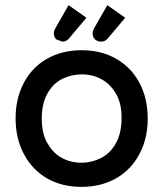

<svg xmlns="http://www.w3.org/2000/svg" viewBox="-20 -709 634 745"><path d="M429.2 -346.7Q421.4 -359.4 415.5 -366.5Q409.7 -373.5 403.8 -379.4Q391.1 -392.1 374 -401.4Q339.4 -420.4 296.9 -420.4Q258.3 -420.4 222.2 -403.3Q185.5 -384.8 164.1 -346.2Q142.1 -307.1 142.1 -250Q142.1 -189 164.6 -152.3Q171.4 -141.1 176.8 -133.8Q202.1 -100.1 243.7 -85.9Q268.6 -77.6 296.9 -77.6Q335.4 -77.6 371.6 -95.7Q408.2 -114.3 429.9 -153.6Q451.7 -192.9 451.7 -251.5Q451.7 -310.1 429.2 -346.7ZM72.3 -387.2Q104.5 -448.2 162.8 -481.2Q221.2 -514.2 296.9 -514.2Q390.6 -514.2 456.5 -463.9Q497.1 -433.1 521.5 -386.7Q553.2 -326.7 553.2 -249Q553.2 -157.7 508.8 -90.8Q478 -43.9 429.7 -16.6Q371.6 16.1 295.9 16.1Q220.2 16.1 162.1 -17.1Q104.5 -50.8 72.5 -111.6Q40.5 -172.4 40.5 -249.5Q40.5 -326.7 72.3 -387.2ZM465.8 -640.1 398.4 -560.1Q388.2 -547.4 372.1 -547.4Q365.2 -547.4 359.4 -549.8Q353 -551.8 348.1 -556.6Q339.4 -565.4 339.4 -580.1Q339.4 -589.4 346.7 -602.1L396.5 -689ZM315.4 -640.1 248 -560.1Q237.8 -547.4 221.7 -547.4L198.2 -556.2Q189 -564.9 189 -580.1Q189 -589.4 196.3 -602.1L246.1 -689Z"/></svg>

Font: YuPearl-Medium
Style: Medium
Weight: 500
Designer: Max Yao
Foundry: Max-Everyday
Version: Version 1.011; ttfautohint (v1.8.3)